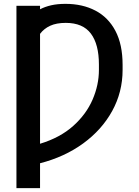

<svg xmlns="http://www.w3.org/2000/svg" viewBox="-20 -757 710 981"><path d="M184.6 -727.5V-709.5Q209.5 -722.7 241.5 -730Q273.4 -737.3 314.5 -737.3Q401.4 -737.3 467.3 -702.9Q533.2 -668.5 569.8 -599.1Q606.4 -529.8 606.4 -425.3V-399.9Q606.4 -286.6 553.2 -189.9Q500 -93.3 405 -24.2Q310.1 44.9 184.6 77.1V204.1H64V-727.5ZM184.6 -22.5Q287.1 -53.7 353.8 -113.3Q420.4 -172.9 452.9 -247.8Q485.4 -322.8 485.4 -399.9V-427.2Q485.4 -530.8 444.3 -585.4Q403.3 -640.1 315.9 -640.1Q268.6 -640.1 236.6 -625.5Q204.6 -610.8 184.6 -584Z"/></svg>

Font: Inter Medium
Style: Regular
Weight: 500
Designer: Rasmus Andersson
Foundry: rsms
Version: Version 4.001;git-9221beed3